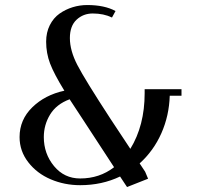

<svg xmlns="http://www.w3.org/2000/svg" viewBox="-20 -732 799 766"><path d="M58.1 -185.1Q58.1 -254.4 108.9 -304Q159.7 -353.5 236.8 -370.1Q195.3 -437.5 179.7 -478.8Q164.1 -520 164.1 -565.9Q164.1 -602.5 178.7 -631.6Q193.4 -660.6 217.3 -677.5Q241.2 -694.3 269.5 -703.1Q297.9 -711.9 328.1 -711.9Q397 -711.9 440.9 -688L426.8 -662.1Q393.6 -678.2 350.1 -678.2Q312 -678.2 285.4 -653.3Q258.8 -628.4 258.8 -580.1Q258.8 -530.3 288.6 -472.7Q318.4 -415 420.9 -257.8L500 -138.2Q557.1 -231.4 557.1 -359.9V-376H704.1V-350.1H657.2Q654.8 -270.5 623.8 -200.4Q592.8 -130.4 537.1 -80.1L559.1 -46.9L570.8 -19L486.8 14.2L459 -27.8Q386.7 6.8 299.8 6.8Q237.3 6.8 182.4 -16.6Q127.4 -40 92.8 -84.7Q58.1 -129.4 58.1 -185.1ZM154.8 -185.1Q154.8 -118.7 195.6 -69.3Q236.3 -20 299.8 -20Q377 -20 435.1 -64.9L309.1 -257.8Q298.8 -273.4 281.5 -299.8Q264.2 -326.2 257.8 -335.9Q205.1 -316.4 179.9 -275.1Q154.8 -233.9 154.8 -185.1Z"/></svg>

Font: Dihjauti S
Style: Bold
Weight: 700
Designer: T. Christopher White
Version: Version 3.0.0